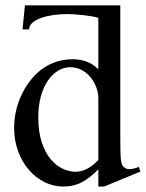

<svg xmlns="http://www.w3.org/2000/svg" viewBox="-20 -682 544 717"><path d="M347.2 -315.9Q347.2 -334.5 340.1 -354.5Q333 -374.5 319.8 -391.4Q306.6 -408.2 287.4 -419.2Q268.1 -430.2 244.1 -431.2Q218.3 -431.2 196.3 -417.7Q174.3 -404.3 158 -379.9Q141.6 -355.5 132.3 -321Q123 -286.6 123 -244.1Q123 -189.9 135.7 -151.4Q148.4 -112.8 168.5 -88.4Q188.5 -64 212.9 -52.5Q237.3 -41 260.7 -40.5Q284.2 -40.5 305.2 -51.5Q326.2 -62.5 347.2 -84.5ZM369.1 14.6H347.2V-49.8Q317.4 -18.6 286.6 -2Q255.9 14.6 216.8 14.6Q179.7 14.6 146.2 -2Q112.8 -18.6 87.6 -47.9Q62.5 -77.1 47.6 -117.4Q32.7 -157.7 32.7 -205.1Q32.7 -233.9 39.1 -264.2Q45.4 -294.4 58.1 -322.8Q70.8 -351.1 89.4 -376.2Q107.9 -401.4 131.8 -420.2Q155.8 -439 185.5 -449.7Q215.3 -460.4 250 -460.9Q279.3 -460.9 303.5 -451.9Q327.6 -442.9 347.2 -423.3V-615.2Q337.4 -618.7 322.5 -621.1Q307.6 -623.5 291 -625.5Q274.4 -627.4 258.3 -628.4Q242.2 -629.4 230 -629.4Q203.6 -629.4 178.5 -625.7Q153.3 -622.1 133.5 -615Q113.8 -607.9 101.3 -597.2Q88.9 -586.4 88.4 -572.3H64L73.2 -662.1H429.2V-177.2Q429.2 -141.1 429.7 -119.4Q430.2 -97.7 431.6 -85Q433.1 -72.3 436 -66.4Q439 -60.5 444.3 -56.6Q452.1 -50.3 463.4 -50.3Q476.6 -50.3 498.5 -58.6L504.4 -41.5Z"/></svg>

Font: Doulos SIL Eur
Style: Regular
Weight: 400
Designer: Walt Agee, Victor Gaultney, Peter Martin, Debbi Hosken, Becca Hirsbrunner
Foundry: SIL International
Version: Version 5.000